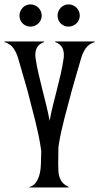

<svg xmlns="http://www.w3.org/2000/svg" viewBox="-42 -832 441 852"><path d="M88.4 -2.4Q111.8 -7.8 125.2 -35.2Q138.7 -62.5 139.6 -106L141.1 -161.6Q136.2 -197.3 129.2 -231Q122.1 -264.6 114 -297.6Q106 -330.6 97.2 -362.8Q88.4 -395 80.6 -427.7Q71.3 -461.4 60.5 -497.6Q49.8 -533.7 38.6 -573.2Q31.2 -598.6 17.8 -617.9Q4.4 -637.2 -22 -645.5L-22.5 -647.9H153.3L153.8 -645.5Q130.4 -637.2 121.3 -619.4Q112.3 -601.6 115.7 -575.2Q121.1 -538.1 129.2 -503.7Q137.2 -469.2 145.8 -435.5Q154.3 -401.9 162.8 -367.4Q171.4 -333 178.2 -295.9Q185.1 -333 193.6 -367.4Q202.1 -401.9 210.9 -435.5Q219.7 -469.2 227.5 -503.7Q235.4 -538.1 240.7 -575.2Q243.7 -601.6 234.9 -619.4Q226.1 -637.2 202.6 -645.5L203.1 -647.9H378.9L378.4 -645.5Q352.1 -637.2 338.6 -617.9Q325.2 -598.6 317.9 -573.2Q306.6 -533.7 295.9 -497.6Q285.2 -461.4 275.9 -427.7Q268.1 -397 259.8 -366.9Q251.5 -336.9 243.7 -306.4Q235.8 -275.9 229 -244.6Q222.2 -213.4 217.3 -180.2L216.3 -108.9Q216.3 -90.3 217 -74.5Q217.8 -58.6 222.2 -45.4Q226.6 -32.2 236.1 -21.2Q245.6 -10.3 263.2 -2.4V0H88.4ZM213.4 -762.7Q213.4 -772.9 217.3 -782Q221.2 -791 227.8 -797.9Q234.4 -804.7 243.2 -808.6Q252 -812.5 262.2 -812.5Q272.5 -812.5 281.5 -808.6Q290.5 -804.7 297.4 -797.9Q304.2 -791 308.1 -782Q312 -772.9 312 -762.7Q312 -752.4 308.1 -743.7Q304.2 -734.9 297.4 -728.3Q290.5 -721.7 281.5 -717.8Q272.5 -713.9 262.2 -713.9Q241.7 -713.9 227.5 -728Q213.4 -742.2 213.4 -762.7ZM44.4 -762.7Q44.4 -772.9 48.3 -782Q52.2 -791 58.8 -797.9Q65.4 -804.7 74.2 -808.6Q83 -812.5 93.3 -812.5Q103.5 -812.5 112.5 -808.6Q121.6 -804.7 128.4 -797.9Q135.3 -791 139.2 -782Q143.1 -772.9 143.1 -762.7Q143.1 -752.4 139.2 -743.7Q135.3 -734.9 128.4 -728.3Q121.6 -721.7 112.5 -717.8Q103.5 -713.9 93.3 -713.9Q72.8 -713.9 58.6 -728Q44.4 -742.2 44.4 -762.7Z"/></svg>

Font: Smythe
Style: Regular
Weight: 400
Version: Version 1.000